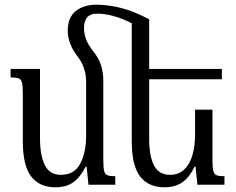

<svg xmlns="http://www.w3.org/2000/svg" viewBox="-20 -785 1005 816"><path d="M268 -655Q268 -711 302 -738Q336 -765 390 -765Q440 -765 495 -751Q550 -737 614 -703V-492H923V-448H614V-194Q614 -122 634.5 -82Q655 -42 703 -42Q740 -42 763.5 -65Q787 -88 798 -126.5Q809 -165 809 -212V-319H883V-107Q883 -74 886.5 -59Q890 -44 901 -40Q912 -36 934 -36V0H819L811 -77H807Q787 -34 756.5 -11.5Q726 11 679 11Q611 11 575.5 -35Q540 -81 540 -184V-686Q499 -707 462 -717Q425 -727 395 -727Q363 -727 350 -710.5Q337 -694 337 -665Q337 -643 345.5 -619Q354 -595 375 -569Q399 -539 409 -508.5Q419 -478 419 -441V-107Q419 -74 422.5 -59Q426 -44 437 -40Q448 -36 470 -36V0H356L348 -77H344Q323 -34 293 -11.5Q263 11 215 11Q148 11 112.5 -35Q77 -81 77 -184V-386Q77 -418 73.5 -433Q70 -448 59 -452Q48 -456 25 -456V-492H150V-200Q150 -124 170.5 -83Q191 -42 239 -42Q296 -42 321 -89.5Q346 -137 346 -208V-438Q346 -499 309 -546Q268 -599 268 -655Z"/></svg>

Font: Noto Serif Armenian Condensed
Style: Regular
Weight: 400
Width: 3
Designer: Monotype Design Team
Foundry: Monotype Imaging Inc.
Version: Version 2.008; ttfautohint (v1.8.4.7-5d5b)